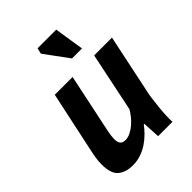

<svg xmlns="http://www.w3.org/2000/svg" viewBox="-213 -822 938 938"><g transform="rotate(-45 256.5 -353.0)"><path d="M241 -500 176 -191Q170 -161 170 -141Q170 -121 178 -110Q186 -99 206 -99Q223 -99 240.5 -107.5Q258 -116 274 -129.5Q290 -143 303.5 -159.5Q317 -176 326 -192L390 -500H513L450 -200Q445 -180 441.5 -153Q438 -126 435 -97.5Q432 -69 431 -43Q430 -17 431 0H332L327 -90H323Q309 -71 290.5 -52.5Q272 -34 249.5 -19Q227 -4 200.5 5Q174 14 144 14Q97 14 68 -9.5Q39 -33 39 -96Q39 -133 49 -177L118 -500ZM372 -566H303L212 -690L219 -720H348Z"/></g></svg>

Font: PT Sans
Style: Bold Italic
Weight: 700
Italic angle: -12°
Designer: A.Korolkova, O.Umpeleva, V.Yefimov
Foundry: ParaType Ltd
Version: Version 2.003W OFL